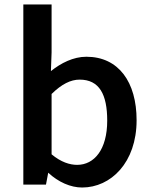

<svg xmlns="http://www.w3.org/2000/svg" viewBox="-20 -823 677 856"><path d="M346 13C474 13 589 -98 589 -287C589 -457 509 -570 365 -570C307 -570 252 -542 207 -506L210 -589V-803H84V0H185L195 -53C240 -11 295 13 346 13ZM210 -135V-404C255 -448 295 -468 335 -468C423 -468 458 -402 458 -285C458 -156 400 -88 324 -88C291 -88 252 -100 210 -135Z"/></svg>

Font: Bithumb Trading Sans Semibold
Style: Regular
Weight: 600
Designer: Ham Hyungwon
Foundry: Bithumb
Version: Version 0.500;FEAKit 1.0